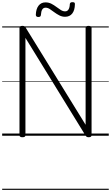

<svg xmlns="http://www.w3.org/2000/svg" viewBox="-20 -1254 1025 1774"><path d="M187 14Q160 14 160 -5V-996Q160 -1006 166.5 -1010.5Q173 -1015 187 -1015Q199 -1015 205 -1011.5Q211 -1008 217 -999L771 -101V-996Q771 -1006 777.5 -1010.5Q784 -1015 798 -1015Q826 -1015 826 -996V-5Q826 5 819 9.5Q812 14 799 14Q788 14 782 10.5Q776 7 770 -2L215 -904V-5Q215 5 208.5 9.5Q202 14 187 14ZM334 -1097Q311 -1097 311 -1118Q313 -1172 336.5 -1202Q360 -1232 400 -1232Q430 -1232 454.5 -1219.5Q479 -1207 500.5 -1190.5Q522 -1174 542 -1161.5Q562 -1149 582 -1149Q602 -1149 613 -1166.5Q624 -1184 625 -1215Q626 -1234 649 -1234Q663 -1234 668 -1229.5Q673 -1225 672 -1213Q671 -1159 647.5 -1129Q624 -1099 581 -1099Q553 -1099 528 -1112Q503 -1125 481.5 -1141Q460 -1157 440.5 -1170Q421 -1183 401 -1183Q381 -1183 370.5 -1166.5Q360 -1150 358 -1116Q357 -1106 351.5 -1101.5Q346 -1097 334 -1097ZM0 490H985V500H0ZM0 -20H985V0H0ZM0 -505H985V-500H0ZM0 -1010H985V-1000H0Z"/></svg>

Font: Playwrite NG Modern Guides
Style: Regular
Weight: 400
Designer: Veronika Burian, José Scaglione
Foundry: TypeTogether
Version: Version 1.003